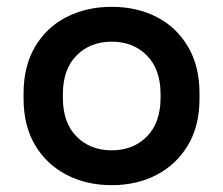

<svg xmlns="http://www.w3.org/2000/svg" viewBox="-20 -528 653 562"><path d="M307 14Q233 14 174.5 -16.5Q116 -47 82.5 -103.5Q49 -160 49 -239V-255Q49 -334 82.5 -391Q116 -448 174.5 -478Q233 -508 307 -508Q381 -508 439 -478Q497 -448 530.5 -391Q564 -334 564 -255V-239Q564 -160 530.5 -103.5Q497 -47 439 -16.5Q381 14 307 14ZM307 -88Q370 -88 410 -128.5Q450 -169 450 -242V-252Q450 -325 410 -365.5Q370 -406 307 -406Q244 -406 204 -365.5Q164 -325 164 -252V-242Q164 -169 204 -128.5Q244 -88 307 -88Z"/></svg>

Font: Space Grotesk Light SemiBold
Style: Regular
Weight: 600
Version: Version 2.000